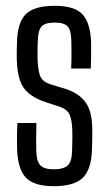

<svg xmlns="http://www.w3.org/2000/svg" viewBox="-20 -627 370 654"><path d="M162.5 7.2Q95.4 7.2 68 -22.2Q40.5 -51.5 38.3 -118.7Q37.8 -138.4 37.9 -162.5Q38.1 -186.7 39.3 -208H104Q103.1 -178.8 103.1 -154.9Q103.1 -131 103.6 -112.3Q104.7 -76.5 118 -63.4Q131.4 -50.3 162.5 -50.3Q196.3 -50.3 210.5 -63.4Q224.7 -76.5 225.5 -112.3Q225.9 -126.7 226.1 -137.3Q226.3 -147.8 226.5 -158.1Q226.7 -168.4 226.3 -181.2Q225.5 -216.9 217.3 -235.8Q209 -254.7 184 -263.2L135.2 -279.2Q100.2 -291 78.8 -308.3Q57.4 -325.6 47.9 -353.6Q38.3 -381.6 37.1 -425.6Q36.7 -440.3 37.1 -452.9Q37.5 -465.4 37.9 -479.9Q38.7 -548.3 66.8 -577.7Q94.9 -607.2 166.4 -607.2Q234 -607.2 260.9 -578.2Q287.8 -549.3 290.3 -482.5Q290.5 -463.2 290.4 -439.1Q290.3 -415 289.3 -393.6H222.5Q223.4 -409.8 223.4 -427.4Q223.5 -445.1 223.4 -461.4Q223.4 -477.8 222.9 -489.6Q222.2 -524.3 210.2 -537.2Q198.1 -550.1 166.4 -550.1Q134.2 -550.1 122 -537.2Q109.8 -524.3 108.8 -489.6Q108.3 -472.6 107.9 -460.6Q107.4 -448.7 107.8 -430.7Q108.6 -394.7 115.2 -372.4Q121.8 -350 150.8 -340.2L196.5 -326.3Q246.2 -311.8 270.3 -280.1Q294.4 -248.3 294.4 -184.4Q294.4 -168.8 294.2 -150.8Q294 -132.8 293.2 -117.1Q291.6 -51.1 262.6 -22Q233.6 7.2 162.5 7.2Z"/></svg>

Font: Big Shoulders Display SC Thin
Style: Regular
Weight: 100
Designer: Patric King
Foundry: XO Type Co
Version: Version 2.002